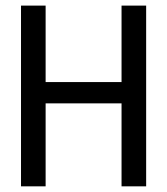

<svg xmlns="http://www.w3.org/2000/svg" viewBox="-20 -658 590 678"><path d="M496.1 0H409.2V-293H141.1V0H54.2V-638.2H141.1V-368.2H409.2V-638.2H496.1Z"/></svg>

Font: Code New Roman
Style: Regular
Weight: 400
Monospace: yes
Designer: Sam Radian
Foundry: Code New Roman
Version: Version 2.00 November 29, 2014